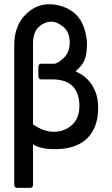

<svg xmlns="http://www.w3.org/2000/svg" viewBox="-20 -721 545 931"><path d="M140 -118Q192 -82 240 -82Q293 -82 329 -115Q365 -148 365 -208Q365 -269 333 -302Q301 -335 239 -336H180Q174 -336 170 -340Q166 -344 166 -351V-397Q166 -404 170 -408Q174 -412 180 -412H242Q259 -412 288.5 -439.5Q318 -467 318 -515Q318 -566 287 -591Q256 -616 230 -616Q196 -616 168 -590Q140 -564 140 -509ZM140 -21V175Q140 182 136.5 186Q133 190 126 190H63Q57 190 53 186Q49 182 49 175V-501Q49 -598 107 -653.5Q165 -709 243 -699Q310 -689 350.5 -648.5Q391 -608 401 -526Q404 -483 395 -446Q386 -409 350 -379Q345 -376 350 -373Q399 -352 427.5 -306.5Q456 -261 456 -199Q456 -104 404.5 -52Q353 0 256 2Q179 4 140 -21Z"/></svg>

Font: Barlow_Medium_SS
Style: Regular
Weight: 500
Designer: Jeremy Tribby
Foundry: Jeremy Tribby
Version: Version 1.101 August 23, 2024